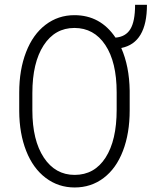

<svg xmlns="http://www.w3.org/2000/svg" viewBox="-20 -785 644 814"><path d="M474.6 -393.6Q474.6 -522 426.5 -594.2Q378.4 -666.5 295.4 -666.5Q212.9 -666.5 165 -592.8Q117.2 -519 117.2 -390.6V-317.4Q117.2 -190.4 165.8 -116.9Q214.4 -43.5 296.4 -43.5Q380.4 -43.5 427.5 -116.7Q474.6 -189.9 474.6 -319.8ZM529.8 -317.4Q529.8 -219.7 501.2 -145.3Q472.7 -70.8 419.4 -30.5Q366.2 9.8 296.4 9.8Q227.5 9.8 173.8 -30.8Q120.1 -71.3 91.1 -145Q62 -218.8 61.5 -313.5V-392.6Q61.5 -489.3 90.6 -564.2Q119.6 -639.2 173.1 -679.9Q226.6 -720.7 295.4 -720.7Q405.8 -720.7 469.7 -625.5Q512.7 -628.9 532.7 -661.6Q552.7 -694.3 552.7 -764.6H603Q603 -603 494.1 -581.5Q528.3 -503.9 529.8 -400.4Z"/></svg>

Font: MAUL Condensed Light
Style: Light
Weight: 300
Designer: MAUL
Version: Version 2.137; 2017; ttfautohint (v1.8.3)